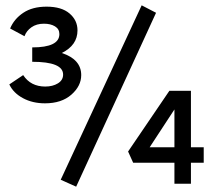

<svg xmlns="http://www.w3.org/2000/svg" viewBox="-20 -690 803 721"><path d="M512 -670 566 -642 266 11 208 -15ZM285 -408Q285 -367 248 -334.5Q211 -302 149 -302Q102 -302 66 -321.5Q30 -341 15 -373L67 -408Q95 -365 150 -365Q178 -365 197.5 -377Q217 -389 217 -410Q217 -458 101 -458V-512Q203 -512 203 -562Q203 -581 186.5 -591Q170 -601 145 -601Q117 -601 98 -587.5Q79 -574 72 -554L18 -583Q33 -619 67.5 -642Q102 -665 155 -665Q211 -665 241 -639.5Q271 -614 271 -576Q271 -520 212 -491Q285 -467 285 -408ZM745 -137V-79H697V0H635V-79H480L461 -121L616 -349H697V-137ZM542 -137H635V-279Z"/></svg>

Font: EauTestInfant Semibold
Style: Italic
Weight: 600
Italic angle: -12°
Designer: Christian Thalmann (Catharsis Fonts)
Version: Version 0.001;PS 000.001;hotconv 1.0.88;makeotf.lib2.5.64775